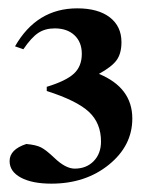

<svg xmlns="http://www.w3.org/2000/svg" viewBox="-20 -708 340 460"><path d="M36 -590 16 -597Q68 -688 165 -688Q215 -688 243 -666.5Q271 -645 271 -607Q271 -580 259.5 -564Q248 -548 217 -531Q297 -498 297 -424Q297 -359 241 -313.5Q185 -268 103 -268Q57 -268 30 -282.5Q3 -297 3 -322Q3 -350 43 -363Q66 -361 78 -355Q90 -349 110 -330Q137 -304 159 -304Q187 -304 204.5 -322Q222 -340 222 -369Q222 -413 193 -440Q164 -467 92 -490V-500Q138 -514 157 -531.5Q176 -549 176 -579Q176 -607 158.5 -623.5Q141 -640 111 -640Q88 -640 71.5 -629Q55 -618 36 -590Z"/></svg>

Font: STIX
Style: Bold
Weight: 700
Designer: MicroPress Inc., with final additions and corrections provided by Coen Hoffman, Elsevier (retired)
Version: Version 1.1.1